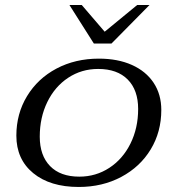

<svg xmlns="http://www.w3.org/2000/svg" viewBox="-20 -733 705 763"><path d="M45 -194Q45 -281 87.5 -351Q130 -421 204.5 -460.5Q279 -500 373 -500Q448 -500 504 -475Q560 -450 590.5 -404Q621 -358 621 -296Q621 -209 579 -139.5Q537 -70 462 -30Q387 10 293 10Q179 10 112 -45Q45 -100 45 -194ZM529 -300Q529 -375 487.5 -417Q446 -459 370 -459Q304 -459 251 -424Q198 -389 168 -327.5Q138 -266 138 -190Q138 -115 179 -73Q220 -31 295 -31Q361 -31 414.5 -66Q468 -101 498.5 -162.5Q529 -224 529 -300ZM256 -713H305L396 -607L525 -713H574L423 -560H353Z"/></svg>

Font: Fahkwang
Style: Italic
Weight: 400
Italic angle: -10°
Version: Version 1.000; ttfautohint (v1.6)